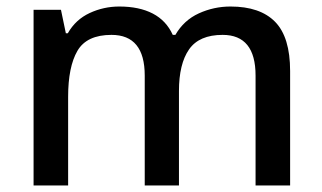

<svg xmlns="http://www.w3.org/2000/svg" viewBox="-20 -569 989 589"><path d="M687 -549Q778 -549 824 -502Q870 -455 870 -351V0H764V-337Q764 -462 663 -462Q591 -462 560 -417.5Q529 -373 529 -290V0H424V-337Q424 -462 322 -462Q246 -462 217.5 -413Q189 -364 189 -272V0H83V-539H167L182 -467H188Q212 -509 255 -529Q298 -549 346 -549Q407 -549 448.5 -527.5Q490 -506 510 -462H518Q544 -507 590 -528Q636 -549 687 -549Z"/></svg>

Font: Noto Sans Vithkuqi Medium
Style: Regular
Weight: 500
Version: Version 1.001